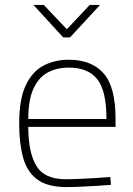

<svg xmlns="http://www.w3.org/2000/svg" viewBox="-20 -752 542 781"><path d="M246 9Q172 8 131 -22.5Q90 -53 74 -111Q58 -169 58 -250Q58 -349 85 -405.5Q112 -462 157.5 -485.5Q203 -509 260 -509Q352 -509 401 -454Q450 -399 450 -269V-236H95Q95 -133 127.5 -78Q160 -23 247 -23Q273 -23 306 -24.5Q339 -26 372 -28Q405 -30 429 -32L431 0Q407 2 374 4Q341 6 307 7.5Q273 9 246 9ZM95 -268H413Q413 -383 375.5 -430Q338 -477 260 -477Q210 -477 173 -456.5Q136 -436 115.5 -390Q95 -344 95 -268ZM237 -600 116 -732H158L252 -633L345 -732H387L265 -600Z"/></svg>

Font: Cairo Play ExtraLight
Style: Regular
Weight: 250
Version: Version 3.119